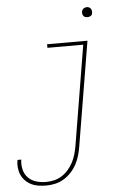

<svg xmlns="http://www.w3.org/2000/svg" viewBox="-82 -754 742 1014"><g transform="rotate(-5 289.5 -247.0)"><path d="M122 213Q102 213 81.5 210Q61 207 43.5 198.5Q26 190 12 176Q-2 162 -10 144Q-18 126 -20 105.5Q-22 85 -18 65H2Q-2 91 4 117Q10 143 27.5 161Q45 179 70 186.5Q95 194 122 194Q144 194 165.5 189Q187 184 206.5 171.5Q226 159 241 141.5Q256 124 266.5 104Q277 84 283 63Q289 42 293 20L381 -511H191V-530H405L313 23Q309 47 302.5 70Q296 93 284 115.5Q272 138 254.5 157Q237 176 215.5 189Q194 202 170 207.5Q146 213 122 213ZM416 -654Q410 -654 404 -656Q398 -658 394.5 -663Q391 -668 390 -674Q389 -680 390 -686Q391 -691 393.5 -695Q396 -699 399.5 -701.5Q403 -704 407.5 -705.5Q412 -707 416 -707Q423 -707 428.5 -704.5Q434 -702 437.5 -697Q441 -692 442 -686Q443 -680 442 -674Q442 -669 439.5 -665Q437 -661 433 -658.5Q429 -656 425 -655Q421 -654 416 -654Z"/></g></svg>

Font: Iosevka Slab Thin Extended
Style: Italic
Weight: 100
Width: 7
Italic angle: -9°
Monospace: yes
Designer: Belleve Invis
Foundry: Belleve Invis
Version: Version 11.1.0; ttfautohint (v1.8.3)